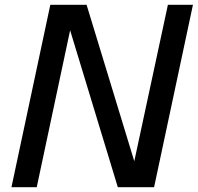

<svg xmlns="http://www.w3.org/2000/svg" viewBox="-20 -785 829 805"><path d="M191 -765H343L543 -109L684 -765H789L626 0H474L274 -658L134 0H28Z"/></svg>

Font: Application Medium
Style: Italic
Weight: 500
Italic angle: -12°
Designer: Wei Huang
Foundry: Wei Huang
Version: Version 0.012